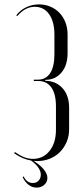

<svg xmlns="http://www.w3.org/2000/svg" viewBox="-20 -727 335 875"><path d="M150 7Q95 7 44 -29L48 -34Q71 -18 90.5 -10.5Q110 -3 130 -3Q177 -3 206 -39.5Q235 -76 235 -136V-242Q235 -299 214 -328.5Q193 -358 153 -358H134V-364H153Q189 -364 208.5 -393.5Q228 -423 228 -480V-569Q228 -628 204 -662Q180 -696 138 -696Q95 -696 59 -654L54 -657Q71 -680 98.5 -693.5Q126 -707 158 -707Q185 -707 209 -697Q233 -687 250.5 -669Q268 -651 278 -625.5Q288 -600 288 -569V-486Q288 -432 263 -400Q238 -368 200 -364L186 -363V-359L200 -358Q242 -353 268.5 -321Q295 -289 295 -235V-138Q295 -106 283.5 -79.5Q272 -53 252.5 -33.5Q233 -14 206.5 -3.5Q180 7 150 7ZM88 77Q102 107 130 107Q146 107 156 96Q166 85 166 69Q166 51 151.5 32.5Q137 14 113 -1H122Q196 44 196 84Q196 103 181.5 115.5Q167 128 147 128Q127 128 110.5 115.5Q94 103 83 80Z"/></svg>

Font: Moniqa Cond Display
Style: Regular
Weight: 400
Width: 3
Designer: Rajesh Rajput
Foundry: Rajesh Rajput
Version: Version 1.000